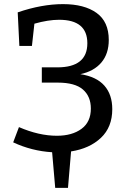

<svg xmlns="http://www.w3.org/2000/svg" viewBox="-20 -730 622 932"><path d="M325 5 310 182H248L233 9Q134 3 44 -39L72 -113Q169 -71 256 -71Q330 -71 375.5 -104.5Q421 -138 421 -203Q421 -262 382.5 -295.5Q344 -329 260 -329H183V-403H258Q404 -403 404 -520Q404 -634 267 -634Q214 -634 147 -615L135 -507H74L66 -670Q183 -710 286 -710Q389 -710 448.5 -667.5Q508 -625 508 -536Q508 -469 472 -426.5Q436 -384 370 -370Q448 -358 486.5 -314.5Q525 -271 525 -200Q525 -113 470 -61Q415 -9 325 5Z"/></svg>

Font: Bitter Pro Medium
Style: Regular
Weight: 500
Designer: Sol Matas, and Bitter project Authors
Foundry: Sol Matas
Version: Version 1.010